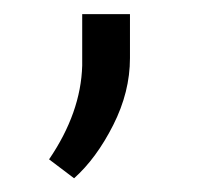

<svg xmlns="http://www.w3.org/2000/svg" viewBox="-20 -120 313 277"><path d="M86.9 137.2 50.8 109.9Q96.7 42.5 98.6 -25.4V-99.6H167.5V-36.1Q167.5 12.7 143.3 60.5Q119.1 108.4 86.9 137.2Z"/></svg>

Font: Shabnam Light FD-WOL
Style: Light-FD-WOL
Weight: 300
Foundry: DejaVu fonts team - Redesigned by Saber Rastikerdar - Based on Vazir font
Version: Version 5.0.0